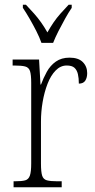

<svg xmlns="http://www.w3.org/2000/svg" viewBox="-20 -786 398 806"><path d="M37 0V-25H43Q72 -25 86 -29Q100 -33 105.5 -49Q111 -65 111 -100V-438Q111 -472 106 -487.5Q101 -503 85.5 -507Q70 -511 39 -511H33V-536H144L150 -431H152Q162 -458 176.5 -484.5Q191 -511 214.5 -527.5Q238 -544 272 -544Q309 -544 327.5 -525.5Q346 -507 346 -479Q346 -460 338 -447.5Q330 -435 311 -435Q311 -458 307 -475Q303 -492 292.5 -501.5Q282 -511 260 -511Q234 -511 213.5 -490Q193 -469 179.5 -434Q166 -399 159 -358Q152 -317 152 -276V-99Q152 -64 157 -48.5Q162 -33 177 -29Q192 -25 220 -25H239V0ZM154 -606Q146 -629 132.5 -655.5Q119 -682 104 -708Q89 -734 76 -753V-766H89Q108 -746 123.5 -728.5Q139 -711 152.5 -692Q166 -673 179 -650Q192 -673 205 -692Q218 -711 233.5 -728.5Q249 -746 268 -766H281V-753Q268 -734 253.5 -708Q239 -682 225.5 -655.5Q212 -629 203 -606Z"/></svg>

Font: Noto Serif Khmer Condensed ExtraLight
Style: Regular
Weight: 250
Width: 3
Designer: Danh Hong and the Monotype Design Team
Foundry: Monotype Imaging Inc.
Version: Version 2.004